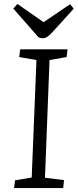

<svg xmlns="http://www.w3.org/2000/svg" viewBox="-20 -949 392 969"><path d="M164 -646 77 -661 82 -700H321L316 -661L230 -646L207 -52L303 -40L299 0H51L56 -39L140 -53ZM47 -906 68 -929 200 -837 334 -928 352 -905 244 -786Q230 -771 219 -763.5Q208 -756 196 -756Q184 -756 174 -761Z"/></svg>

Font: Literata 12pt Light
Style: Italic
Weight: 300
Italic angle: -2°
Designer: Latin by Veronika Burian and Jose Scaglione. Greek by Irene Vlachou. Cyrillic by Vera Evstafieva
Foundry: TypeTogether
Version: Version 3.002